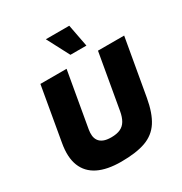

<svg xmlns="http://www.w3.org/2000/svg" viewBox="-204 -1046 1147 1207"><g transform="rotate(-30 369.5 -442.0)"><path d="M328 10Q226 10 161.5 -22Q97 -54 71.5 -118Q46 -182 63 -278L131 -668H321L251 -268Q247 -245 249 -224.5Q251 -204 262 -188Q273 -172 294.5 -163Q316 -154 350 -154Q390 -154 416 -166Q442 -178 457 -203.5Q472 -229 479 -268L549 -668H739L667 -258Q649 -156 611 -97.5Q573 -39 505 -14.5Q437 10 328 10ZM386 -732 301 -894H471L502 -732Z"/></g></svg>

Font: Gantari Black
Style: Italic
Weight: 900
Italic angle: -10°
Version: Version 1.000